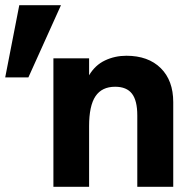

<svg xmlns="http://www.w3.org/2000/svg" viewBox="-28 -717 734 737"><path d="M46 -697H206L81 -420H-8ZM177 -493H314V-428Q337 -467 375 -485Q413 -503 457 -503Q541 -503 589 -455.5Q637 -408 637 -325V0H499V-274Q499 -331 478.5 -357.5Q458 -384 414 -384Q363 -384 338.5 -347.5Q314 -311 314 -233V0H177Z"/></svg>

Font: Hanken Grotesk ExtraBold
Style: Regular
Weight: 800
Designer: Alfredo Marco Pradil
Foundry: Hanken Design Co.
Version: Version 3.014